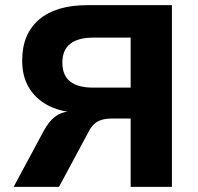

<svg xmlns="http://www.w3.org/2000/svg" viewBox="-20 -725 770 745"><path d="M33 0 149 -216Q169 -253 192 -271Q215 -289 244 -292L266 -294V-289Q209 -293 163.5 -317.5Q118 -342 92 -385.5Q66 -429 66 -490Q66 -593 131.5 -649Q197 -705 319 -705H647V0H487V-265H414Q393 -265 376.5 -260.5Q360 -256 347.5 -245.5Q335 -235 325 -216L209 0ZM341 -385H487V-579H342Q283 -579 252.5 -555Q222 -531 222 -482Q222 -433 252 -409Q282 -385 341 -385Z"/></svg>

Font: Nunito Sans 9pt ExtraBold
Style: Regular
Weight: 800
Version: Version 3.101;gftools[0.9.27]